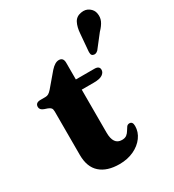

<svg xmlns="http://www.w3.org/2000/svg" viewBox="-186 -870 895 988"><g transform="rotate(-30 261.0 -376.0)"><path d="M55.5 -421 36.5 -427.5Q14 -435.5 14 -453Q14 -478 44.5 -478H73.5Q84 -478 92.2 -482.8Q100.5 -487.5 111.5 -500L179 -579.5Q205 -608.5 228 -608.5Q254.5 -608.5 254.5 -577V-478H364.5Q394 -478 394 -455.5Q394 -439.5 378 -428.5Q362 -417.5 326.5 -417.5H254.5V-162.5Q254.5 -89.5 305 -89.5Q323.5 -89.5 333.8 -97.8Q344 -106 350.2 -117Q356.5 -128 362.8 -136.5Q369 -145 380 -145Q399 -145 399 -118.5Q399 -83 377.2 -53.2Q355.5 -23.5 318 -5.8Q280.5 12 232 12Q159 12 118.5 -23.8Q78 -59.5 78 -131.5V-389.5Q78 -403.5 72.8 -410Q67.5 -416.5 55.5 -421ZM392 -671Q394.5 -708 407.2 -732.8Q420 -757.5 450 -762.5Q477.5 -767.5 497.2 -753Q517 -738.5 520.5 -717Q525 -693 515.8 -672.2Q506.5 -651.5 484 -628.5L424 -551.5Q409 -537 393.5 -543.5Q386 -547 384.5 -554.5Q383 -562 383.5 -570.5Z"/></g></svg>

Font: Fraunces 9pt
Style: Bold
Weight: 700
Version: Version 1.000;[b76b70a41]